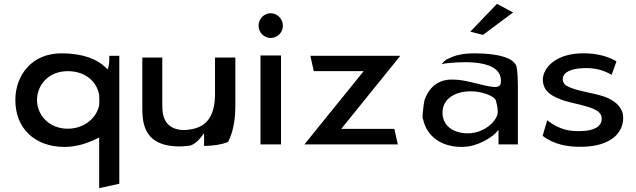

<svg xmlns="http://www.w3.org/2000/svg" viewBox="-20 -763 3316 1001"><path d="M317 3C377 3 432 -15 480 -38L497 -46V218L602 195V-472H550C550 -458 550 -431 546 -417L541 -401L529 -413C487 -453 415 -485 300 -485C147 -485 60 -372 60 -241C60 -95 160 3 317 3ZM497 -214C483 -147 419 -92 333 -92C236 -92 173 -163 173 -241C173 -323 236 -392 333 -392C422 -392 484 -341 497 -268V-267C497 -258 498 -248 498 -237C498 -229 497 -222 497 -216Z M722 -463V-203C722 -190 722 -178 723 -166C728 -66 778 -10 884 -1C914 2 942 0 973 -4C994 -12 1010 -26 1023 -42L1044 -68V-2C1097 -3 1138 -10 1169 -23C1195 -73 1207 -136 1207 -213V-463H1101V-274C1101 -175 1070 -98 963 -87C958 -86 950 -85 942 -85C867 -85 832 -125 827 -189C826 -206 826 -225 826 -243V-463Z M1328 -629C1328 -593 1357 -565 1391 -565C1426 -565 1455 -594 1455 -629C1455 -665 1425 -694 1391 -694C1357 -694 1328 -665 1328 -629ZM1445 -10V-474H1338V-10Z M2054 -10 2036 -91H1759L2067 -472H1598L1616 -392H1876L1567 -10Z M2320 -458H2319C2305 -453 2294 -443 2282 -428C2288 -430 2298 -432 2308 -433C2340 -436 2579 -466 2591 -352C2592 -345 2592 -338 2591 -331C2589 -310 2567 -308 2549 -310C2502 -315 2421 -343 2365 -347C2335 -349 2314 -349 2293 -343C2239 -328 2210 -288 2193 -240C2191 -235 2177 -139 2186 -141C2204 -55 2277 3 2388 3C2471 3 2541 -47 2562 -67L2579 -86V-10H2680V-320C2680 -352 2678 -382 2674 -411C2665 -464 2567 -485 2455 -485C2391 -485 2350 -474 2320 -458ZM2419 -68C2341 -68 2287 -109 2287 -176C2287 -250 2356 -287 2434 -287C2492 -287 2548 -265 2563 -244L2564 -243V-242C2570 -223 2575 -201 2575 -179C2575 -137 2509 -68 2419 -68ZM2432 -598 2498 -581 2655 -698 2571 -743Z M2809 -55C2866 -10 2942 5 3022 2C3163 -2 3229 -69 3229 -148C3229 -199 3195 -230 3149 -252C3093 -277 3008 -283 2952 -307C2932 -315 2914 -327 2914 -350C2914 -388 2961 -404 3009 -407C3068 -411 3116 -403 3169 -373L3194 -443C3137 -478 3061 -489 2992 -484C2874 -475 2813 -410 2810 -350C2810 -285 2859 -259 2925 -237C2976 -222 3038 -213 3079 -193C3099 -184 3117 -169 3117 -144C3117 -100 3071 -82 3016 -80C2950 -76 2894 -88 2833 -136Z"/></svg>

Font: Bluebird
Style: LiExt
Weight: 300
Designer: Jasper
Foundry: Cannot Into Space Fonts
Version: Version 0.98